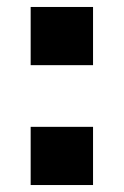

<svg xmlns="http://www.w3.org/2000/svg" viewBox="-20 -531 355 551"><path d="M68 0V-167H247V0ZM68 -344V-511H247V-344Z"/></svg>

Font: Geist ExtBd
Style: Regular
Weight: 400
Designer: Basement.studio, Andrés Briganti, Mateo Zaragoza
Foundry: Basement.studio, Vercel, Andrés Briganti, Guido Ferreyra, Mateo Zaragoza
Version: Version 1.401